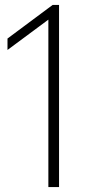

<svg xmlns="http://www.w3.org/2000/svg" viewBox="-20 -762 352 782"><path d="M177 0V-682L10.5 -558.5V-605L194.5 -742H220.5V0Z"/></svg>

Font: Encode Sans Semi Condensed ExtraLight
Style: Regular
Weight: 200
Width: 4
Designer: Multiple Designers
Foundry: Impallari Type
Version: Version 3.000; ttfautohint (v1.8.3) -l 8 -r 50 -G 200 -x 14 